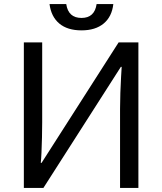

<svg xmlns="http://www.w3.org/2000/svg" viewBox="-20 -922 796 942"><path d="M97 0V-714H187V-322Q187 -289 186 -248Q185 -207 183.5 -173Q182 -139 180 -123H184L562 -714H659V0H569V-388Q569 -425 570.5 -467Q572 -509 574 -544Q576 -579 577 -594H573L193 0ZM380 -773Q311 -773 271 -806.5Q231 -840 223 -902H305Q315 -834 380 -834Q444 -834 454 -902H536Q529 -840 488.5 -806.5Q448 -773 380 -773Z"/></svg>

Font: Noto Sans Historical
Style: Regular
Weight: 400
Designer: Monotype Design Team
Foundry: Monotype Imaging Inc.
Version: Version 2.013; ttfautohint (v1.8.4.7-5d5b)